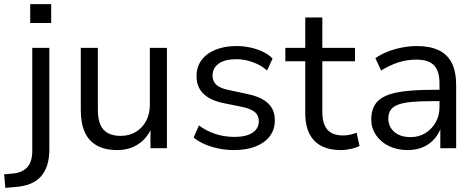

<svg xmlns="http://www.w3.org/2000/svg" viewBox="-77 -721 2315 934"><path d="M70 -609V-701H172V-609ZM-51 193 -57 127 -12 123Q33 118 56.5 91.5Q80 65 80 13V-488H163V7Q163 50 152.5 82.5Q142 115 121.5 138Q101 161 69.5 173.5Q38 186 -6 189Z M494 9Q434 9 394.5 -13Q355 -35 335.5 -78Q316 -121 316 -185V-488H399V-187Q399 -145 410.5 -116.5Q422 -88 447 -74Q472 -60 510 -60Q552 -60 584 -79.5Q616 -99 634 -133Q652 -167 652 -212V-488H735V0H655V-111H665Q644 -53 599 -22Q554 9 494 9Z M1061 9Q1023 9 986.5 1.5Q950 -6 919 -19.5Q888 -33 865 -52L891 -111Q916 -92 944.5 -79.5Q973 -67 1003 -61Q1033 -55 1063 -55Q1121 -55 1151.5 -75.5Q1182 -96 1182 -131Q1182 -160 1162.5 -176Q1143 -192 1101 -201L1007 -220Q943 -234 911 -266.5Q879 -299 879 -351Q879 -395 903 -428Q927 -461 971 -479Q1015 -497 1073 -497Q1107 -497 1140 -490Q1173 -483 1201.5 -469.5Q1230 -456 1249 -436L1222 -378Q1202 -396 1177.5 -408Q1153 -420 1126.5 -426.5Q1100 -433 1073 -433Q1017 -433 987 -411.5Q957 -390 957 -354Q957 -326 975 -309Q993 -292 1032 -284L1125 -264Q1193 -250 1226.5 -219Q1260 -188 1260 -136Q1260 -91 1235.5 -58.5Q1211 -26 1166.5 -8.5Q1122 9 1061 9Z M1582 9Q1495 9 1451.5 -37Q1408 -83 1408 -169V-423H1311V-488H1408V-636H1491V-488H1650V-423H1491V-177Q1491 -120 1515 -91Q1539 -62 1593 -62Q1610 -62 1627 -66Q1644 -70 1658 -75L1672 -11Q1658 -3 1632 3Q1606 9 1582 9Z M1906 9Q1855 9 1815 -10.5Q1775 -30 1752 -64Q1729 -98 1729 -140Q1729 -194 1757.5 -225.5Q1786 -257 1850.5 -270.5Q1915 -284 2023 -284H2075V-229H2025Q1965 -229 1924 -225Q1883 -221 1858.5 -211.5Q1834 -202 1823 -185.5Q1812 -169 1812 -145Q1812 -104 1841.5 -79Q1871 -54 1920 -54Q1961 -54 1992.5 -73.5Q2024 -93 2042.5 -126Q2061 -159 2061 -200V-315Q2061 -376 2034 -403.5Q2007 -431 1948 -431Q1904 -431 1862.5 -418Q1821 -405 1777 -378L1749 -438Q1776 -457 1809.5 -470Q1843 -483 1879.5 -490Q1916 -497 1951 -497Q2014 -497 2056.5 -477Q2099 -457 2120.5 -415Q2142 -373 2142 -307V0H2065V-112H2072Q2062 -76 2039 -48.5Q2016 -21 1982.5 -6Q1949 9 1906 9Z"/></svg>

Font: Nunito Sans 12pt ExtraLight 11pt
Style: Regular
Weight: 400
Version: Version 3.101;gftools[0.9.27]